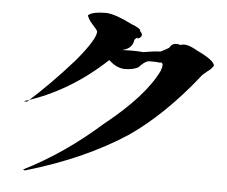

<svg xmlns="http://www.w3.org/2000/svg" viewBox="-48 -742 901 761"><g transform="rotate(5 402.0 -362.0)"><path d="M78 -37 70 -40Q228 -119 373 -248Q530 -373 580 -478Q585 -492 585 -500Q585 -510 577 -510L570 -509Q566 -511 545 -511H529Q512 -508 490 -483Q467 -472 438 -472Q404 -472 373 -502Q226 -364 49 -310L62 -309Q149 -386 241 -490Q315 -579 315 -609V-611Q313 -617 294 -637.5Q275 -658 271 -678L273 -671Q288 -687 346 -687Q385 -684 447 -652Q485 -638 485 -628V-626Q493 -619 493 -612Q493 -603 477 -596V-598Q477 -600 476 -600Q473 -600 465 -591Q461 -555 420 -546L458 -547Q483 -547 504 -545Q548 -553 571 -553Q578 -555 605 -571Q614 -589 633 -589Q640 -589 649 -586Q655 -589 663 -589Q684 -589 716 -570Q786 -537 788 -516Q780 -502 765 -492Q742 -474 738 -466Q612 -308 478 -215Q311 -105 78 -37Z"/></g></svg>

Font: Xiangcui Kesong Xiangcui Kesong
Style: Regular
Weight: 400
Version: Version 1.501;March 28, 2024;FontCreator 14.0.0.2814 64-bit